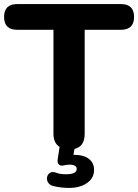

<svg xmlns="http://www.w3.org/2000/svg" viewBox="-23 -725 677 941"><path d="M315 196Q295 196 274.5 193.5Q254 191 235 186Q218 180 211.5 167.5Q205 155 208 142Q211 129 222 122Q233 115 251 121Q264 126 276 127.5Q288 129 301 129Q353 129 353 103Q353 82 316 82Q303 82 288 86Q281 87 275.5 86.5Q270 86 266 81Q257 74 260 54L269 -5Q239 -24 239 -69V-579H61Q-3 -579 -3 -642Q-3 -705 61 -705H570Q634 -705 634 -642Q634 -579 570 -579H392V-69Q392 -7 342 5L337 34H343Q387 34 412.5 53.5Q438 73 438 108Q438 148 403.5 172Q369 196 315 196Z"/></svg>

Font: Chiron GoRound TC
Style: Bold
Weight: 700
Designer: Ryoko NISHIZUKA 西塚涼子 (kana, bopomofo & ideographs); Paul D. Hunt (Latin, Greek & Cyrillic); Sandoll Communications 산돌커뮤니
Foundry: Adobe
Version: Version 1.000;hotconv 1.1.1;makeotfexe 2.6.0